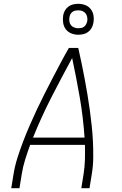

<svg xmlns="http://www.w3.org/2000/svg" viewBox="-20 -986 640 1006"><path d="M39 0 51 -74Q58 -117 71.5 -159.5Q85 -202 101 -244Q117 -286 135 -327.5Q153 -369 172.5 -410.5Q192 -452 212.5 -492.5Q233 -533 254 -573.5Q275 -614 296.5 -654.5Q318 -695 341 -735H390Q399 -695 407.5 -654.5Q416 -614 423.5 -573.5Q431 -533 438 -492Q445 -451 450.5 -410Q456 -369 460.5 -327.5Q465 -286 467 -244Q469 -202 468.5 -159Q468 -116 461 -74L449 0H406L418 -74Q424 -112 425 -150.5Q426 -189 425 -227H138Q124 -189 112 -150.5Q100 -112 94 -74L82 0ZM423 -265Q416 -371 398 -475Q380 -579 358 -682Q302 -579 249 -475.5Q196 -372 153 -265ZM390 -804Q371 -804 353.5 -811Q336 -818 325 -832.5Q314 -847 311 -866Q308 -885 311 -905Q313 -918 320 -930.5Q327 -943 338.5 -951.5Q350 -960 363.5 -963Q377 -966 390 -966Q410 -966 427.5 -959Q445 -952 456 -937.5Q467 -923 470 -904Q473 -885 469 -865Q467 -852 460 -839.5Q453 -827 441.5 -818.5Q430 -810 416.5 -807Q403 -804 390 -804ZM390 -838Q398 -838 406 -839.5Q414 -841 420.5 -846Q427 -851 431 -858.5Q435 -866 437 -874Q439 -885 437 -896Q435 -907 428.5 -915.5Q422 -924 412 -928Q402 -932 390 -932Q383 -932 375 -930.5Q367 -929 360 -924Q353 -919 349 -911.5Q345 -904 344 -896Q342 -885 343.5 -874Q345 -863 351.5 -854.5Q358 -846 368.5 -842Q379 -838 390 -838Z"/></svg>

Font: Iosevka Curly XLtEx
Style: Italic
Weight: 200
Width: 7
Italic angle: -9°
Monospace: yes
Designer: Belleve Invis
Foundry: Belleve Invis
Version: Version 11.1.0; ttfautohint (v1.8.3)